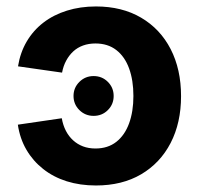

<svg xmlns="http://www.w3.org/2000/svg" viewBox="-20 -567 621 598"><path d="M271.5 -206.1Q245.6 -206.1 227.3 -224.1Q209 -242.2 209 -268.1Q209 -293.9 227.3 -312Q245.6 -330.1 271.5 -330.1Q297.9 -330.1 315.9 -312Q334 -293.9 334 -268.1Q334 -242.2 315.9 -224.1Q297.9 -206.1 271.5 -206.1ZM278.8 10.7Q229.5 10.7 187.7 -2.4Q146 -15.6 114.3 -40.8Q82.5 -65.9 62.3 -100.6Q42 -135.3 35.6 -178.7L172.4 -198.7Q176.3 -176.8 185.3 -159.4Q194.3 -142.1 207.8 -129.9Q221.2 -117.7 238.5 -111.1Q255.9 -104.5 277.3 -104.5Q315.9 -104.5 342.3 -125.2Q368.7 -146 382.1 -182.9Q395.5 -219.7 395.5 -268.1Q395.5 -316.9 382.1 -353.8Q368.7 -390.6 342.3 -411.1Q315.9 -431.6 277.3 -431.6Q256.3 -431.6 238.8 -425.3Q221.2 -418.9 208.3 -407Q195.3 -395 186.3 -378.4Q177.2 -361.8 173.3 -340.8L36.1 -360.4Q43 -403.3 63.2 -437.7Q83.5 -472.2 115.2 -496.6Q147 -521 188.5 -533.9Q230 -546.9 278.8 -546.9Q359.9 -546.9 419.4 -512Q479 -477.1 511.5 -414.1Q543.9 -351.1 543.9 -267.6Q543.9 -184.6 511.5 -121.8Q479 -59.1 419.7 -24.2Q360.4 10.7 278.8 10.7Z"/></svg>

Font: Inter 18pt
Style: Bold
Weight: 700
Designer: Rasmus Andersson
Foundry: rsms
Version: Version 4.001;git-66647c0bb